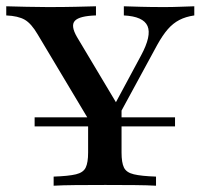

<svg xmlns="http://www.w3.org/2000/svg" viewBox="-32 -591 638 611"><path d="M78.2 -188.7V-217.7H525V-188.7ZM279.8 -160.5 87.9 -481.5Q67.7 -516.1 46.8 -528.2Q25.8 -540.3 -12.1 -541.9V-571Q19.4 -570.2 52.4 -569.4Q85.5 -568.5 120.2 -568.5Q171 -568.5 208.9 -569.4Q246.8 -570.2 273.4 -571V-541.9Q221 -540.3 206.5 -525Q191.9 -509.7 212.9 -473.4L346.8 -249.2L320.2 -234.7L416.9 -414.5Q450.8 -477.4 437.5 -508.1Q424.2 -538.7 362.1 -541.9V-571Q384.7 -570.2 416.5 -569.4Q448.4 -568.5 490.3 -568.5Q516.1 -568.5 538.3 -569.4Q560.5 -570.2 586.3 -571V-541.9Q558.9 -537.9 538.7 -527.4Q518.5 -516.9 502 -498Q485.5 -479 468.5 -448.4L312.1 -160.5ZM138.7 0V-29Q186.3 -30.6 209.7 -36.3Q233.1 -41.9 240.7 -57.7Q248.4 -73.4 248.4 -105.6V-250.8L309.7 -195.2L354.8 -266.1V-105.6Q354.8 -73.4 362.5 -57.7Q370.2 -41.9 394 -36.3Q417.7 -30.6 464.5 -29V0Q438.7 -1.6 395.6 -2Q352.4 -2.4 303.2 -2.4Q250.8 -2.4 207.7 -2Q164.5 -1.6 138.7 0Z"/></svg>

Font: Playfair SemiBold
Style: Regular
Weight: 600
Designer: Claus Eggers Sørensen
Foundry: Claus Eggers Sørensen
Version: Version 2.001;gftools[0.9.30]